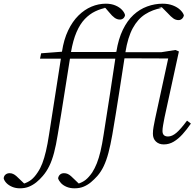

<svg xmlns="http://www.w3.org/2000/svg" viewBox="-167 -771 1060 1041"><path d="M-59 250Q-82 250 -101 242Q-120 234 -132 221.5Q-144 209 -147 196Q-146 183 -137 175.5Q-128 168 -115 168Q-105 168 -96 172Q-87 176 -78 184Q-69 192 -59 202L-34 226L-46 225H-33L-42 226Q-16 218 2 204Q20 190 37 164Q52 142 62.5 114.5Q73 87 82 49Q91 11 99 -42Q117 -154 134 -266Q151 -378 169 -491Q179 -557 202.5 -606Q226 -655 258.5 -687Q291 -719 329 -735Q367 -751 407 -751Q436 -751 458.5 -741.5Q481 -732 494.5 -717.5Q508 -703 511 -689Q509 -678 501.5 -671.5Q494 -665 483 -665Q468 -665 454.5 -674.5Q441 -684 425 -704L400 -733H412H394L413 -730Q380 -724 349.5 -709.5Q319 -695 293 -668Q267 -641 248 -597Q229 -553 218 -489Q200 -378 182.5 -265Q165 -152 146 -41Q137 16 126 57.5Q115 99 100 129.5Q85 160 65 183Q49 202 30.5 217Q12 232 -9.5 241Q-31 250 -59 250ZM50 -453 56 -482 186 -492 188 -489H478L475 -453H185ZM237 250Q213 250 194 242Q175 234 163.5 221.5Q152 209 148 196Q150 183 158.5 175.5Q167 168 180 168Q191 168 200 172Q209 176 218 184Q227 192 237 202L263 227L250 226H263H254Q280 218 297.5 204Q315 190 333 164Q347 142 358 114.5Q369 87 378 49Q387 11 395 -42Q413 -154 430 -266Q447 -378 464 -491Q475 -560 499 -609.5Q523 -659 556.5 -690Q590 -721 631 -736Q672 -751 715 -751Q746 -751 770.5 -741.5Q795 -732 810.5 -717Q826 -702 830 -688Q828 -677 820 -669.5Q812 -662 801 -662Q786 -662 773 -671Q760 -680 742 -700L710 -732H722H692L710 -728Q660 -719 620 -693.5Q580 -668 553 -618.5Q526 -569 513 -488Q496 -378 478.5 -265Q461 -152 442 -41Q432 16 421 57.5Q410 99 395.5 129.5Q381 160 361 183Q344 202 326 217Q308 232 286.5 241Q265 250 237 250ZM721 12Q695 12 678.5 -3.5Q662 -19 662 -46Q662 -64 665.5 -83Q669 -102 674 -127L745 -454L480 -455L346 -453L352 -482L482 -491L485 -488H708L784 -500L803 -492L725 -134Q721 -113 717.5 -93.5Q714 -74 714 -61Q714 -46 721.5 -38.5Q729 -31 744 -31Q766 -31 789.5 -51Q813 -71 847 -117L868 -101Q846 -69 823 -43.5Q800 -18 775 -3Q750 12 721 12Z"/></svg>

Font: Source Serif 4 Light
Style: Italic
Weight: 300
Italic angle: -12°
Designer: Frank Grießhammer
Foundry: Adobe Systems Incorporated
Version: Version 4.004;hotconv 1.0.116;makeotfexe 2.5.65601